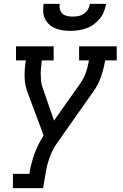

<svg xmlns="http://www.w3.org/2000/svg" viewBox="-20 -770 640 995"><path d="M47 205V131H132Q136 106 142.5 80Q149 54 158 29Q167 4 179 -20.5Q191 -45 206 -68L121 -296Q108 -333 107.5 -374Q107 -415 114 -457H63V-530H258V-457H197Q195 -439 193 -422Q191 -405 191 -387.5Q191 -370 192.5 -353.5Q194 -337 199 -321L260 -145L397 -339Q415 -365 425.5 -395.5Q436 -426 441 -457H390V-530H585V-457H525Q518 -415 504 -374Q490 -333 464 -296L276 -29Q250 8 236 49Q222 90 216 131L203 205ZM345 -610Q325 -610 305 -613Q285 -616 267.5 -623Q250 -630 235.5 -643Q221 -656 213 -673Q205 -690 204 -710Q203 -730 206 -750H290Q287 -736 290.5 -722Q294 -708 304 -699Q314 -690 328 -687Q342 -684 357 -684Q372 -684 387 -687Q402 -690 415 -699Q428 -708 436 -721.5Q444 -735 446 -750H530Q526 -729 518.5 -709.5Q511 -690 497 -673Q483 -656 465 -643Q447 -630 426.5 -623Q406 -616 385.5 -613Q365 -610 345 -610Z"/></svg>

Font: Iosevka Curly Slab ExObl
Style: Regular
Weight: 400
Width: 7
Italic angle: -9°
Monospace: yes
Designer: Belleve Invis
Foundry: Belleve Invis
Version: Version 11.1.0; ttfautohint (v1.8.3)